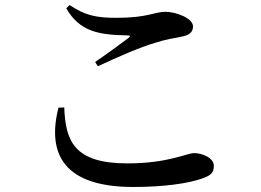

<svg xmlns="http://www.w3.org/2000/svg" viewBox="-20 -733 1040 765"><path d="M244 -700C298 -605 378 -594 487 -592C500 -592 501 -589 491 -581C459 -557 403 -516 359 -486L370 -469C451 -507 541 -546 597 -562C639 -576 674 -581 704 -587C735 -593 749 -605 749 -628C749 -660 682 -686 639 -686C595 -686 570 -662 444 -662C364 -662 320 -671 257 -713ZM236 -305C241 -170 276 -82 488 -82C650 -82 725 -123 753 -123C785 -123 832 -105 832 -72C832 -45 821 -34 783 -21C732 -3 637 12 511 12C235 12 166 -119 213 -304Z"/></svg>

Font: Noto Serif JP SemiBold
Style: Regular
Weight: 600
Designer: Ryoko NISHIZUKA 西塚涼子 (kana & ideographs); Frank Grießhammer (Latin, Greek & Cyrillic); Wenlong ZHANG 张文龙 (bopomofo); San
Foundry: Adobe
Version: Version 2.001;hotconv 1.1.0;makeotfexe 2.6.0